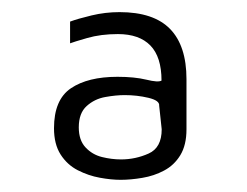

<svg xmlns="http://www.w3.org/2000/svg" viewBox="-20 -691 412 320"><path d="M181 -391.3Q165.2 -391.3 146.3 -394.8Q127.5 -398.2 109.8 -407.2Q92 -416.3 81 -433.5Q70 -450.7 70 -477.3Q70 -524.8 98.2 -543.9Q126.5 -563 175.8 -563Q204.2 -563 224 -558.2Q243.8 -553.3 249.2 -556.7Q249.2 -596 230.7 -615.1Q212.2 -634.2 176.5 -634.2Q148 -634.2 125.2 -627.6Q102.3 -621 96.8 -618.8V-655Q109.7 -659.8 132.6 -665.3Q155.5 -670.8 179.2 -670.8Q236 -670.8 263.4 -642.8Q290.8 -614.7 290.8 -559V-475.5Q290.8 -449.2 280.5 -432.3Q270.2 -415.5 253.4 -406.7Q236.7 -397.8 217.3 -394.6Q198 -391.3 181 -391.3ZM181.7 -425.3Q205.8 -425.3 227.7 -435.1Q249.5 -444.8 249.5 -475.5L245.3 -514.8Q246.3 -523.5 227.3 -528Q208.3 -532.5 187.7 -532.5Q173.3 -532.5 155.5 -529.3Q137.7 -526.2 124.5 -514.3Q111.3 -502.5 111.3 -478.7Q111.3 -457.3 122.6 -445.3Q133.8 -433.3 149.9 -429.3Q166 -425.3 181.7 -425.3Z"/></svg>

Font: Vivano Light
Style: Regular
Weight: 300
Designer: Joe Prince, Josias Burgherr
Version: Version 2.064;September 19, 2022;FontCreator 14.0.0.2877 64-